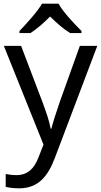

<svg xmlns="http://www.w3.org/2000/svg" viewBox="-20 -786 550 1046"><path d="M299 -766H209C183 -721 123 -656 86 -617V-606H146C181 -628 217 -660 253 -696C289 -660 327 -627 362 -606H424V-617C386 -655 323 -721 299 -766ZM1 -536 217 2 189 73C167 131 131 168 70 168C47 168 25 165 11 162V232C28 236 52 240 84 240C188 240 241 175 279 74L510 -536H415L306 -232C287 -177 268 -118 260 -85H256C248 -129 231 -177 211 -231L95 -536Z"/></svg>

Font: Noto Sans Caucasian Albanian
Style: Regular
Weight: 400
Designer: Monotype Design Team
Foundry: Monotype Imaging Inc.
Version: Version 2.005